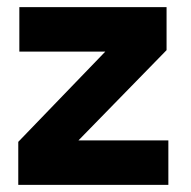

<svg xmlns="http://www.w3.org/2000/svg" viewBox="-20 -516 532 536"><path d="M31 0V-120L274 -372H34V-496H445V-376L199 -124H450V0Z"/></svg>

Font: DM Sans 24pt Black
Style: Regular
Weight: 900
Designer: Colophon Foundry, Jonny Pinhorn
Foundry: Colophon Foundry
Version: Version 4.004;gftools[0.9.30]